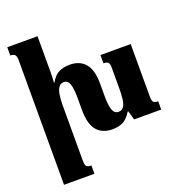

<svg xmlns="http://www.w3.org/2000/svg" viewBox="-172 -908 1240 1312"><g transform="rotate(-20 447.5 -252.0)"><path d="M826 -109Q826 -78 836 -69Q846 -60 869 -60V0H672L653 -66H649Q621 -19 588 -3Q555 13 512 13Q437 13 398 -34Q359 -81 359 -182V-273Q359 -336 348 -370Q337 -404 306 -404Q282 -404 269 -384.5Q256 -365 251 -331.5Q246 -298 246 -258V146Q246 175 254.5 185.5Q263 196 290 196V256H69V-651Q69 -680 58.5 -690Q48 -700 26 -700V-760H246V-493Q246 -475 245 -457Q244 -439 243 -423H247Q270 -466 303 -484Q336 -502 386 -502Q457 -502 497 -456Q537 -410 537 -308V-217Q537 -154 548.5 -119.5Q560 -85 591 -85Q616 -85 628.5 -104.5Q641 -124 645 -157.5Q649 -191 649 -233V-383Q649 -412 640.5 -422Q632 -432 606 -432V-492H826Z"/></g></svg>

Font: Noto Serif Armenian SemiCondensed Black
Style: Regular
Weight: 900
Width: 4
Designer: Monotype Design Team
Foundry: Monotype Imaging Inc.
Version: Version 2.008; ttfautohint (v1.8.4.7-5d5b)